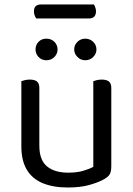

<svg xmlns="http://www.w3.org/2000/svg" viewBox="-20 -821 590 854"><path d="M377 -739H141Q137 -745 134 -753Q131 -761 131 -770Q131 -787 139.5 -794Q148 -801 161 -801H398Q401 -796 404 -787.5Q407 -779 407 -771Q407 -755 399 -747Q391 -739 377 -739ZM75 -169V-260H155V-173Q155 -109 189 -81Q223 -53 283 -53Q323 -53 351 -61.5Q379 -70 395 -79V-260H475V-82Q475 -61 469.5 -48.5Q464 -36 443 -24Q421 -11 380 1Q339 13 282 13Q216 13 169.5 -6.5Q123 -26 99 -66.5Q75 -107 75 -169ZM475 -208H395V-460Q400 -462 410.5 -464.5Q421 -467 432 -467Q454 -467 464.5 -458.5Q475 -450 475 -430ZM155 -208H75V-460Q80 -462 90.5 -464.5Q101 -467 113 -467Q134 -467 144.5 -458.5Q155 -450 155 -430ZM236 -601Q236 -582 222 -567.5Q208 -553 186 -553Q165 -553 151.5 -567.5Q138 -582 138 -601Q138 -621 151.5 -635Q165 -649 186 -649Q208 -649 222 -635Q236 -621 236 -601ZM409 -601Q409 -582 394.5 -567.5Q380 -553 359 -553Q339 -553 324.5 -567.5Q310 -582 310 -601Q310 -621 324.5 -635Q339 -649 359 -649Q380 -649 394.5 -635Q409 -621 409 -601Z"/></svg>

Font: Baloo Bhaina 2
Style: Regular
Weight: 400
Designer: Yesha Goshar, Manish Minz, Shuchita Grover and Ek Type
Foundry: Ek Type
Version: Version 1.700